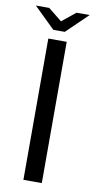

<svg xmlns="http://www.w3.org/2000/svg" viewBox="-101 -753 392 791"><g transform="rotate(10 95.5 -358.0)"><path d="M57 0V-591H134V0ZM71 -630 -17 -716H39L96 -670L153 -716H208L119 -630Z"/></g></svg>

Font: Alumni Sans Medium
Style: Regular
Weight: 500
Designer: Robert E. Leuschke
Foundry: Robert E. Leuschke
Version: Version 1.018